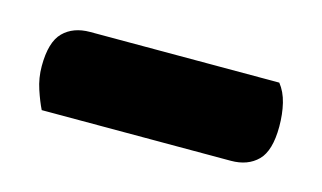

<svg xmlns="http://www.w3.org/2000/svg" viewBox="-33 -750 424 253"><g transform="rotate(15 178.5 -623.0)"><path d="M32 -565Q27 -575 22 -590Q17 -605 17 -621Q17 -654 30.5 -667.5Q44 -681 67 -681H325Q333 -671 336.5 -656.5Q340 -642 340 -625Q340 -592 326.5 -578.5Q313 -565 290 -565Z"/></g></svg>

Font: Baloo Da 2
Style: Bold
Weight: 700
Designer: Noopur Datye, Sulekha Rajkumar and Ek Type
Foundry: Ek Type
Version: Version 1.640;hotconv 1.0.111;makeotfexe 2.5.65597; ttfautoh